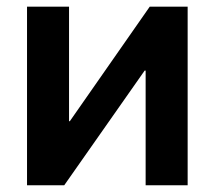

<svg xmlns="http://www.w3.org/2000/svg" viewBox="-20 -549 636 569"><path d="M536.1 0H411.6V-339.8H408.7L170.4 0H60.1V-529.3H184.6V-189.9H187L423.8 -529.3H536.1Z"/></svg>

Font: Inter 24pt SemiBold
Style: Regular
Weight: 600
Designer: Rasmus Andersson
Foundry: rsms
Version: Version 4.001;git-66647c0bb